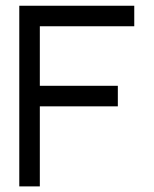

<svg xmlns="http://www.w3.org/2000/svg" viewBox="-20 -665 548 685"><path d="M122.1 0H48.8V-644.5H459V-571.3H122.1V-358.9H400.4V-285.6H122.1Z"/></svg>

Font: Catrinity
Style: Regular
Weight: 400
Designer: Alexander Lange
Foundry: High-Logic / Made with FontCreator
Version: Version 2.090;May 20, 2024;FontCreator 15.0.0.2974 64-bit